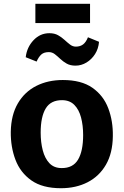

<svg xmlns="http://www.w3.org/2000/svg" viewBox="-20 -987 654 1015"><path d="M302 8Q204.5 8 146 -33.2Q87.5 -74.5 61.8 -142.2Q36 -210 37 -290Q38.5 -379 74.2 -440.2Q110 -501.5 171.8 -532.8Q233.5 -564 312 -564Q410 -564 468.5 -523Q527 -482 552.5 -414.2Q578 -346.5 576.5 -267Q575.5 -177.5 540 -116.2Q504.5 -55 443 -23.5Q381.5 8 302 8ZM306 -98.5Q365.5 -98 392.5 -143Q419.5 -188 419.5 -273.5Q419.5 -324 408.5 -365.8Q397.5 -407.5 373.2 -432.2Q349 -457 309 -457.5Q248.5 -458 221.8 -413.8Q195 -369.5 195 -286Q195 -235 206 -192.5Q217 -150 241.2 -124.2Q265.5 -98.5 306 -98.5ZM379 -640Q351.5 -640 332.5 -650.8Q313.5 -661.5 298.5 -675.8Q283.5 -690 269.5 -700.8Q255.5 -711.5 238 -711.5Q212.5 -711.5 198.5 -699Q184.5 -686.5 173.5 -661.5L116 -684.5Q122 -737 157 -774.2Q192 -811.5 241 -811.5Q268 -811.5 287 -800.8Q306 -790 321.2 -776Q336.5 -762 350.5 -751.2Q364.5 -740.5 381 -740.5Q403.5 -740.5 419 -752Q434.5 -763.5 445 -790L503.5 -766Q500.5 -729.5 482.5 -701.2Q464.5 -673 437.2 -656.5Q410 -640 379 -640ZM167 -865V-967H456V-865Z"/></svg>

Font: Merriweather Sans
Style: Bold
Weight: 700
Designer: Eben Sorkin
Foundry: Eben Sorkin
Version: Version 1.008; ttfautohint (v1.7.19-72a1) -l 8 -r 50 -G 200 